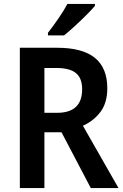

<svg xmlns="http://www.w3.org/2000/svg" viewBox="-20 -957 628 977"><path d="M270 -714Q400 -714 463 -662.5Q526 -611 526 -508Q526 -434 491.5 -388Q457 -342 402 -317L583 0H442L293 -284H206V0H81V-714ZM268 -611H206V-383H271Q398 -383 398 -503Q398 -559 366.5 -585Q335 -611 268 -611ZM463 -927Q447 -908 419 -880Q391 -852 360.5 -824Q330 -796 306 -777H224V-790Q249 -822 277 -862.5Q305 -903 323 -937H463Z"/></svg>

Font: Noto Sans Khmer SemiCondensed SemiBold
Style: Regular
Weight: 600
Width: 4
Designer: Danh Hong and the Monotype Design Team
Foundry: Monotype Imaging Inc.
Version: Version 2.004; ttfautohint (v1.8.4.7-5d5b)